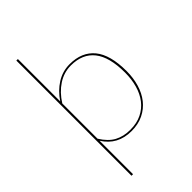

<svg xmlns="http://www.w3.org/2000/svg" viewBox="-270 -801 1061 1061"><g transform="rotate(-45 260.5 -270.0)"><path d="M88 180V-720H100V-389Q133 -439 179.8 -468.5Q226.5 -498 282 -498Q377 -498 427.5 -436.8Q478 -375.5 478 -248Q478 -194.5 464.2 -148.2Q450.5 -102 423.5 -67.8Q396.5 -33.5 356.2 -13.8Q316 6 263 6Q155 6 100 -81.5V180ZM282 -488Q227.5 -488 180.8 -457.5Q134 -427 100 -373V-97.5Q132 -46 171.5 -25Q211 -4 263 -4Q314.5 -4 352.5 -22.8Q390.5 -41.5 415.8 -74.5Q441 -107.5 453.5 -152Q466 -196.5 466 -248Q466 -370 419.2 -429Q372.5 -488 282 -488Z"/></g></svg>

Font: Lato Hairline
Style: Regular
Weight: 250
Designer: Lukasz Dziedzic
Foundry: Lukasz Dziedzic
Version: Version 1.104; Western+Polish opensource